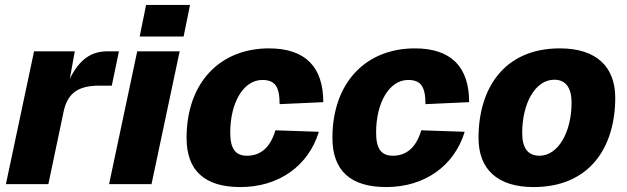

<svg xmlns="http://www.w3.org/2000/svg" viewBox="-20 -746 2542 778"><path d="M4 0H176L238 -295C255 -372 300 -399 384 -399H433L462 -538H415C349 -538 302 -505 263 -427L283 -538H118Z M546 -598H724L750 -726H572ZM422 0H594L708 -538H536Z M954 12C1110 12 1230 -74 1272 -212L1096 -218C1075 -147 1035 -115 981 -115C934 -115 913 -143 913 -209C913 -331 967 -422 1043 -422C1095 -422 1113 -394 1113 -324L1290 -332C1290 -474 1218 -550 1070 -550C873 -550 736 -413 736 -187C736 -55 809 12 954 12Z M1545 12C1701 12 1821 -74 1863 -212L1687 -218C1666 -147 1626 -115 1572 -115C1525 -115 1504 -143 1504 -209C1504 -331 1558 -422 1634 -422C1686 -422 1704 -394 1704 -324L1881 -332C1881 -474 1809 -550 1661 -550C1464 -550 1327 -413 1327 -187C1327 -55 1400 12 1545 12Z M2142 12C2372 12 2473 -152 2473 -350C2473 -476 2396 -550 2249 -550C2020 -550 1919 -385 1919 -187C1919 -61 1995 12 2142 12ZM2166 -115C2120 -115 2096 -145 2096 -207C2096 -326 2148 -423 2226 -423C2271 -423 2296 -392 2296 -330C2296 -211 2242 -115 2166 -115Z"/></svg>

Font: Geist ExtraBold
Style: Italic
Weight: 800
Italic angle: -12°
Designer: Basement.studio, Andrés Briganti, Mateo Zaragoza
Foundry: Basement.studio, Vercel, Andrés Briganti, Guido Ferreyra, Mateo Zaragoza
Version: Version 1.500